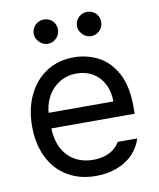

<svg xmlns="http://www.w3.org/2000/svg" viewBox="-83 -796 720 872"><g transform="rotate(-10 276.5 -359.5)"><path d="M42.1 -261Q42.1 -341.9 72.2 -404.7Q102.2 -467.5 156.6 -502.4Q211 -537.3 281.8 -537.3Q342.2 -537.3 394.2 -510.7Q446.1 -484.1 478.6 -424.7Q511 -365.3 511 -272.1V-236.9H100.1V-308.7H425.4Q425.4 -352.9 407.8 -388.1Q390.2 -423.3 357.7 -443Q325.3 -462.7 282.5 -462.7Q235.8 -462.7 200.4 -439.6Q165.1 -416.4 145.7 -378.3Q126.4 -340.1 126.4 -296.3V-247.9Q126.4 -189.6 146.8 -148.3Q167.1 -107 204.1 -85.3Q241 -63.5 290.1 -63.5Q320.4 -63.5 345 -71.5Q369.5 -79.4 386.2 -93.2Q403 -107 413 -124.3H502.8Q490.3 -83.9 461 -53.3Q431.6 -22.8 387.6 -5.9Q343.6 11 290.1 11Q214.4 11 158.3 -22.8Q102.2 -56.6 72.2 -118.3Q42.1 -179.9 42.1 -261ZM122.2 -674Q122.2 -689.6 130.2 -702.5Q138.1 -715.5 150.7 -722.7Q163.3 -730 178.2 -730Q194.1 -730 206.8 -722.7Q219.6 -715.5 226.9 -702.7Q234.1 -689.9 234.1 -674Q234.1 -659.2 226.9 -646.6Q219.6 -634 206.8 -626Q194.1 -618.1 178.2 -618.1Q163.7 -618.1 150.9 -626Q138.1 -634 130.2 -646.8Q122.2 -659.5 122.2 -674ZM321.8 -674Q321.8 -689.6 329.8 -702.5Q337.7 -715.5 350.3 -722.7Q362.9 -730 377.8 -730Q393.3 -730 406.2 -722.7Q419.2 -715.5 426.5 -702.5Q433.7 -689.6 433.7 -674Q433.7 -659.2 426.5 -646.6Q419.2 -634 406.2 -626Q393.3 -618.1 377.8 -618.1Q363.3 -618.1 350.5 -626Q337.7 -634 329.8 -646.8Q321.8 -659.5 321.8 -674Z"/></g></svg>

Font: Pretendard Variable
Style: Regular
Weight: 400
Designer: Base glyphs from Inter by Rasmus Andersson; Hangul glyphs from Noto Sans CJK(Source Han Sans) by Jang Soo-young and Kang
Foundry: Kil Hyung-jin
Version: Version 1.100;FEAKit 1.0